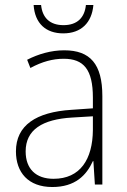

<svg xmlns="http://www.w3.org/2000/svg" viewBox="-20 -741 508 771"><path d="M355 -721H325C320 -671 291 -640 235 -640C180 -640 150 -670 145 -721H115C120 -647 164 -607 234 -607C306 -607 349 -650 355 -721ZM238 -539C185 -539 134 -524 89 -501L102 -468C150 -494 193 -505 236 -505C316 -505 353 -462 353 -349V-306L267 -300C125 -291 44 -238 44 -133C44 -49 93 10 190 10C282 10 327 -37 353 -94H355L361 0H391V-355C391 -484 342 -539 238 -539ZM270 -269 353 -274V-219C352 -101 302 -23 195 -23C124 -23 83 -63 83 -133C83 -220 150 -262 270 -269Z"/></svg>

Font: Noto Sans SemiCondensed ExtraLight
Style: Regular
Weight: 200
Width: 4
Designer: Monotype Design Team
Foundry: Monotype Imaging Inc.
Version: Version 2.013